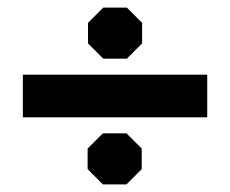

<svg xmlns="http://www.w3.org/2000/svg" viewBox="-20 -516 604 504"><path d="M211 -402V-456L251 -496H313L353 -456V-402L313 -362H251ZM40 -320H524V-208H40ZM210 -72V-126L250 -166H312L352 -126V-72L312 -32H250Z"/></svg>

Font: Chakra Petch
Style: Bold
Weight: 700
Designer: Katatrad Aksorn Co.,Ltd.
Foundry: Cadson Demak Co.,Ltd.
Version: Version 1.000; ttfautohint (v1.6)